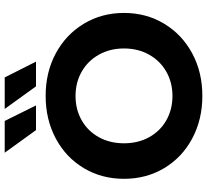

<svg xmlns="http://www.w3.org/2000/svg" viewBox="-52 -817 880 816"><g transform="rotate(-90 388.0 -409.0)"><path d="M388.5 11Q288 11 207.5 -32Q127 -75 81.5 -151Q36 -227 36 -322Q36 -417 81.5 -493Q127 -569 207.5 -612Q288 -655 388.5 -655Q489 -655 569 -612Q649 -569 695 -493Q741 -417 741 -322Q741 -227 695 -151Q649 -75 569 -32Q489 11 388.5 11ZM388 -116Q445 -116 491 -142Q537 -168 563.5 -215Q590 -262 590 -322Q590 -382 563.5 -429Q537 -476 491 -502Q445 -528 388 -528Q331 -528 285 -502Q239 -476 213 -429Q187 -382 187 -322Q187 -262 213 -215Q239 -168 285 -142Q331 -116 388 -116ZM147 -829H282L348 -696H243ZM333 -829H467L534 -696H429Z"/></g></svg>

Font: Montserrat Ace
Style: Bold
Weight: 700
Designer: Julieta Ulanovsky
Foundry: Julieta Ulanovsky
Version: Version 1